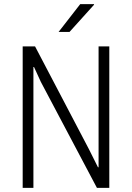

<svg xmlns="http://www.w3.org/2000/svg" viewBox="-20 -911 640 931"><path d="M90 0V-686H150L411 -188L455 -100H458V-686H510V0H450L178 -514L145 -586H142V0ZM264 -756 369 -891H436V-888L317 -756Z"/></svg>

Font: Chivo Mono Medium Thin
Style: Regular
Weight: 250
Monospace: yes
Version: Version 1.008